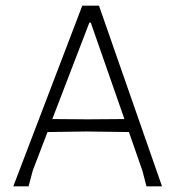

<svg xmlns="http://www.w3.org/2000/svg" viewBox="-20 -659 622 679"><path d="M330 -639 553 0H498L484 -54L436 -192L285 -194L148 -192L96 -56L81 0H27L271 -639ZM296 -579 165 -238 290 -237 420 -238 301 -579Z"/></svg>

Font: Alegreya Sans Light
Style: Regular
Weight: 300
Designer: Juan Pablo del Peral
Foundry: Huerta Tipografica
Version: Version 2.007